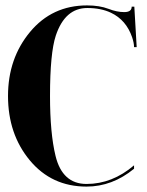

<svg xmlns="http://www.w3.org/2000/svg" viewBox="-20 -689 548 714"><path d="M304.7 -659.2Q221.7 -659.2 187.5 -556.6Q166 -491.7 166 -332Q166 -193.4 186.5 -109.4Q211.9 -4.9 301.8 -4.9Q397.5 -4.9 478.5 -74.2V-61.5Q397.5 4.9 301.8 4.9Q171.9 4.9 90.8 -92.8Q9.8 -190.4 9.8 -332Q9.8 -471.7 91.8 -570.3Q173.8 -668.9 303.7 -668.9Q349.6 -668.9 383.3 -656.2Q414.6 -644 441.9 -644Q469.7 -644 469.7 -664.1H479.5L488.3 -513.7H478.5Q478.5 -529.3 471.2 -550.8Q449.2 -614.7 392.6 -641.6Q355.5 -659.2 304.7 -659.2Z"/></svg>

Font: spinwerad
Style: Bold
Weight: 700
Width: 7
Version: Version 0.3